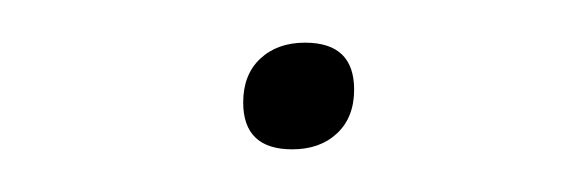

<svg xmlns="http://www.w3.org/2000/svg" viewBox="-20 -331 264 90"><path d="M117 -261Q94 -261 94 -283Q94 -296 102 -303.5Q110 -311 123 -311Q146 -311 146 -289Q146 -276 138 -268.5Q130 -261 117 -261Z"/></svg>

Font: Gantari Thin
Style: Italic
Weight: 100
Italic angle: -10°
Designer: Anugrah Pasau
Foundry: Lafontype
Version: Version 1.000; ttfautohint (v1.8.4.7-5d5b)